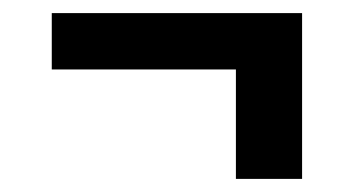

<svg xmlns="http://www.w3.org/2000/svg" viewBox="-20 -403 540 293"><path d="M340 -130V-297H59V-383H441V-130Z"/></svg>

Font: Moesevka
Style: Bold
Weight: 700
Monospace: yes
Designer: Belleve Invis
Foundry: Belleve Invis
Version: Version 32.5.0; ttfautohint (v1.8.4)